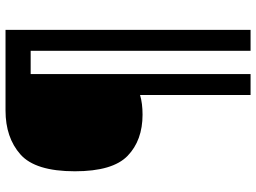

<svg xmlns="http://www.w3.org/2000/svg" viewBox="-136 -664 927 695"><g transform="rotate(-90 327.5 -316.5)"><path d="M567 127V-760H275Q177 -760 116 -706Q55 -652 55 -509Q55 -372 111 -318Q167 -264 260 -264Q301 -264 331 -273V127H407V-669H491V127Z"/></g></svg>

Font: Noto Sans UI
Style: Bold
Weight: 700
Designer: Monotype Design Team
Foundry: Monotype Imaging Inc.
Version: Version 1.901